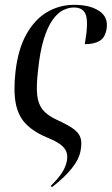

<svg xmlns="http://www.w3.org/2000/svg" viewBox="-20 -566 463 795"><path d="M44 -268Q55 -364 90 -425.5Q125 -487 176 -516.5Q227 -546 287 -546Q353 -546 391.5 -520Q430 -494 421 -444Q415 -410 392 -396.5Q369 -383 331 -383Q346 -467 336.5 -501Q327 -535 286 -535Q264 -535 241.5 -524Q219 -513 198 -484Q177 -455 161 -403Q145 -351 137 -270Q130 -210 134 -172.5Q138 -135 157 -111.5Q176 -88 215 -70Q259 -50 282.5 -33.5Q306 -17 313 3.5Q320 24 314 56Q308 93 277 131.5Q246 170 195 209L190 204Q223 171 238 147Q253 123 257 99Q263 67 244.5 45.5Q226 24 181 6Q124 -17 90.5 -49.5Q57 -82 46 -134Q35 -186 44 -268Z"/></svg>

Font: Noto Serif Display Condensed
Style: Italic
Weight: 400
Width: 3
Italic angle: -12°
Designer: Monotype Design Team
Foundry: Monotype Imaging Inc.
Version: Version 2.009